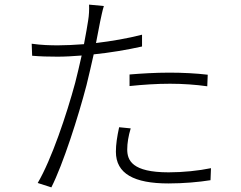

<svg xmlns="http://www.w3.org/2000/svg" viewBox="-20 -799 1040 830"><path d="M540 -427C598 -433 657 -437 715 -437C770 -437 827 -433 876 -426L878 -476C829 -482 768 -485 712 -485C650 -485 588 -481 540 -477ZM594 -649C532 -633 462 -621 395 -613C402 -647 408 -679 413 -706C417 -724 423 -755 429 -773L365 -779C366 -760 365 -733 361 -710C358 -688 351 -651 343 -608C302 -605 264 -603 231 -603C197 -603 159 -604 117 -610L119 -558C154 -555 188 -554 229 -554C260 -554 295 -556 333 -559C324 -518 314 -477 305 -441C268 -304 203 -110 143 -8L202 11C253 -90 318 -293 354 -431C365 -475 375 -520 385 -564C454 -571 527 -583 594 -598ZM495 -249C486 -207 481 -175 481 -143C481 -48 560 -6 708 -6C774 -6 840 -12 890 -20L892 -72C839 -61 771 -54 709 -54C551 -54 530 -106 530 -153C530 -180 535 -211 545 -244Z"/></svg>

Font: Noto Sans CJK Light
Style: Regular
Weight: 300
Designer: Ryoko NISHIZUKA (kana & ideographs); Paul D. Hunt (Latin, Greek & Cyrillic); Wenlong ZHANG (bopomofo); Sandoll Communica
Foundry: Adobe Systems Incorporated
Version: Version 1.000;PS 1;hotconv 1.0.78;makeotf.lib2.5.61930